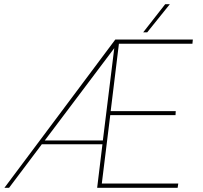

<svg xmlns="http://www.w3.org/2000/svg" viewBox="-20 -889 963 909"><path d="M543 -682 504 -363H812L811 -344H502L462 -20H824L821 0H440L465 -206H178L23 0H1L526 -702H893L891 -682ZM521 -661 192 -224H467ZM677 -736H658L762 -869H784Z"/></svg>

Font: Josefin Sans Thin
Style: Italic
Weight: 200
Italic angle: -7°
Designer: Santiago Orozco
Foundry: Typemade
Version: Version 2.000